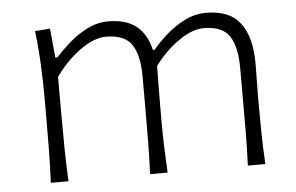

<svg xmlns="http://www.w3.org/2000/svg" viewBox="-43 -580 987 640"><g transform="rotate(-5 451.0 -260.0)"><path d="M761.7 0Q764.2 -57.1 764.4 -109.9Q764.6 -162.6 764.6 -224.6V-326.2Q764.6 -397 741 -433.1Q717.3 -469.2 654.8 -469.2Q616.2 -469.2 570.6 -437.3Q524.9 -405.3 489.3 -357.4Q488.8 -333 488.5 -299.8Q488.3 -266.6 488 -233.2Q487.8 -199.7 487.8 -174.3Q487.8 -128.4 489.3 -86.7Q490.7 -44.9 493.2 0H434.6Q437 -57.1 437.5 -109.9Q438 -162.6 438 -224.6V-326.2Q438 -397 414.3 -433.1Q390.6 -469.2 327.6 -469.2Q287.6 -469.2 240.2 -434.8Q192.9 -400.4 157.2 -349.6V-224.6Q157.2 -162.6 158 -109.9Q158.7 -57.1 161.6 0H102.5Q105 -57.1 105.7 -110.1Q106.4 -163.1 106.4 -226.1V-277.3Q106.4 -332.5 103.8 -391.6Q101.1 -450.7 94.2 -508.3L144.5 -512.2L153.8 -414.6H161.1Q180.2 -436.5 207.8 -460.9Q235.4 -485.4 269.3 -502.4Q303.2 -519.5 339.8 -519.5Q399.4 -519.5 433.6 -492.2Q467.8 -464.8 480 -411.6H485.4Q506.3 -436.5 534.7 -461.4Q563 -486.3 596.7 -502.9Q630.4 -519.5 667 -519.5Q745.6 -519.5 781.2 -472.4Q816.9 -425.3 816.9 -336.9Q816.9 -304.2 816.2 -275.9Q815.4 -247.6 815.4 -226.1Q815.4 -163.1 816.2 -110.1Q816.9 -57.1 820.3 0Z"/></g></svg>

Font: Pinar-DS3-FD Light
Style: Regular
Weight: 300
Designer: Amin Abedi
Version: Version 3.000